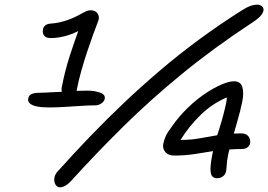

<svg xmlns="http://www.w3.org/2000/svg" viewBox="-20 -757 1148 822"><path d="M909 6Q887 6 882.5 -16.5Q878 -39 888 -90Q890 -100 892 -110Q853 -104 817 -98Q773 -91 726 -91Q700 -91 687.5 -106.5Q675 -122 679 -141Q682 -157 689.5 -174Q697 -191 717 -217Q748 -261 785 -296.5Q822 -332 859.5 -357Q897 -382 929 -395.5Q961 -409 982 -409Q1010 -409 1017.5 -384.5Q1025 -360 1017 -321Q1008 -278 997 -241Q989 -213 981 -185Q996 -186 1012 -186Q1033 -186 1043 -174Q1053 -162 1051 -145Q1049 -134 1040 -126.5Q1031 -119 1015 -119Q987 -119 962 -117Q958 -102 955 -85Q951 -62 950.5 -49.5Q950 -37 948 -24Q945 -10 934.5 -2Q924 6 909 6ZM237 45Q225 45 218 34Q211 23 212.5 7.5Q214 -8 225 -21Q293 -97 364.5 -171.5Q436 -246 511 -317Q586 -388 666.5 -456.5Q747 -525 834 -589Q921 -653 1016 -713Q1036 -726 1051.5 -731.5Q1067 -737 1084 -737Q1091 -737 1098.5 -732.5Q1106 -728 1108 -718.5Q1110 -709 1100 -694.5Q1090 -680 1061 -661Q895 -552 759 -440.5Q623 -329 507.5 -215Q392 -101 284 18Q271 32 259 38.5Q247 45 237 45ZM190 -297Q157 -297 136.5 -301.5Q116 -306 107 -315Q98 -324 101 -335Q103 -349 115.5 -354.5Q128 -360 153 -360Q173 -360 199 -362Q221 -363 245 -364Q242 -374 245 -386Q257 -450 279 -519Q297 -574 315 -624Q292 -612 268 -605Q230 -594 197 -594Q177 -594 169 -604.5Q161 -615 164 -630Q165 -641 173.5 -648Q182 -655 197 -656Q230 -658 264.5 -669.5Q299 -681 333 -701Q342 -706 350.5 -709.5Q359 -713 369 -713Q389 -713 398.5 -698Q408 -683 399 -663Q390 -640 378 -607Q366 -574 353 -535Q340 -496 328 -453.5Q316 -411 308 -369Q308 -368 308 -368Q332 -369 355 -369Q384 -369 408.5 -360.5Q433 -352 428 -332Q425 -322 413.5 -314Q402 -306 388 -306Q360 -306 324 -303.5Q288 -301 252.5 -299Q217 -297 190 -297ZM910 -178Q914 -192 919 -206Q937 -263 948 -315Q951 -329 951 -340Q886 -312 837 -263Q788 -215 753 -158Q756 -158 759 -158Q798 -158 836 -165Q871 -171 910 -178Z"/></svg>

Font: Shantell Sans Light Light
Style: Italic
Weight: 300
Italic angle: -11°
Version: Version 1.008;[ac192a2d6]